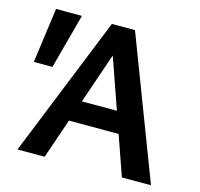

<svg xmlns="http://www.w3.org/2000/svg" viewBox="-98 -763 901 867"><g transform="rotate(15 353.0 -329.0)"><path d="M544 0 337 -592H386L183 0H56L321 -658H429L680 0ZM173 -186 209 -285H493L546 -186ZM112 -401H25L60 -658H181Z"/></g></svg>

Font: Ysabeau
Style: Bold
Weight: 700
Designer: Christian Thalmann (Catharsis Fonts)
Version: Version 2.000;gftools[0.9.27.dev2+g8671c4b]